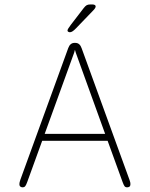

<svg xmlns="http://www.w3.org/2000/svg" viewBox="-20 -812 659 842"><path d="M78.5 9.5Q73.5 9.5 69.2 6.2Q65 3 65 -4.5Q65 -8 66 -12.5Q67 -17 69 -23L279 -600.5Q283 -612 290 -618Q297 -624 307 -624H309.5Q320.5 -624 327.2 -618Q334 -612 338 -600.5L548 -23Q550.5 -17 551.2 -12.5Q552 -8 552 -4.5Q552 3.5 547.8 6.5Q543.5 9.5 537.5 9.5Q529.5 9.5 525.8 4Q522 -1.5 517.5 -14L452 -194.5H165L99.5 -14Q95 -1.5 91 4Q87 9.5 78.5 9.5ZM176 -225H441L312.5 -580.5Q311.5 -584 310.5 -587.5Q309.5 -591 308.5 -593.5Q308 -591 307 -587.5Q306 -584 305 -580.5ZM286 -670.5Q284 -670.5 280 -672.2Q276 -674 276 -678.5Q276 -684 290.5 -703L347 -776.5Q354 -785.5 359.8 -789Q365.5 -792.5 376.5 -792.5H384.5Q390.5 -792.5 395 -790.5Q399.5 -788.5 399.5 -784Q399.5 -777.5 390.5 -768L314 -688.5Q306 -680 299 -675.2Q292 -670.5 286 -670.5Z"/></svg>

Font: Sono Monospace ExtraLight
Style: Regular
Weight: 250
Version: Version 2.112